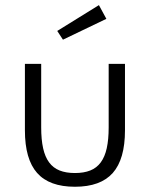

<svg xmlns="http://www.w3.org/2000/svg" viewBox="-20 -715 585 750"><path d="M272.7 14.5Q172.7 14.5 125 -39.3Q77.3 -93.2 77.3 -205.9V-465.5H140.9V-217.3Q140.9 -170 148.4 -136.1Q155.9 -102.3 171.8 -80.7Q187.7 -59.1 212.7 -49.1Q237.7 -39.1 272.7 -39.1Q307.7 -39.1 332.7 -49.1Q357.7 -59.1 373.6 -80.7Q389.5 -102.3 397 -136.1Q404.5 -170 404.5 -217.3V-465.5H468.2V-205.9Q468.2 -93.2 420.5 -39.3Q372.7 14.5 272.7 14.5ZM366.4 -695 395.5 -641.4 225.9 -560 203.6 -594.1Z"/></svg>

Font: Spartan
Style: Regular
Weight: 400
Designer: Matt Bailey, Mirko Velimirovic
Foundry: Matt Bailey
Version: Version 1.005